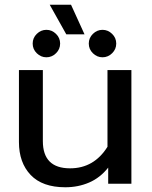

<svg xmlns="http://www.w3.org/2000/svg" viewBox="-20 -776 640 811"><path d="M190 -756H280L337 -631H260ZM118 -592Q118 -616 135.5 -633Q153 -650 176 -650Q199 -650 216.5 -633Q234 -616 234 -592Q234 -568 216.5 -551Q199 -534 176 -534Q153 -534 135.5 -551Q118 -568 118 -592ZM355 -592Q355 -616 372.5 -633Q390 -650 413 -650Q436 -650 453.5 -633Q471 -616 471 -592Q471 -568 453.5 -551Q436 -534 413 -534Q390 -534 372.5 -551Q355 -568 355 -592ZM60 -176V-480H161V-180Q161 -65 276 -65Q377 -65 434 -156V-480H535V0H437V-68Q403 -25 356.5 -5Q310 15 256 15Q159 15 109.5 -37Q60 -89 60 -176Z"/></svg>

Font: Prompt
Style: Regular
Weight: 400
Designer: Katatrad Team
Foundry: CadsonDemak
Version: Version 1.001